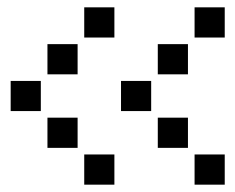

<svg xmlns="http://www.w3.org/2000/svg" viewBox="-20 -511 640 522"><path d="M210 -491Q209 -491 209 -491Q209 -491 209 -490V-410Q209 -409 209 -409Q209 -409 210 -409H290Q291 -409 291 -409Q291 -409 291 -410V-490Q291 -491 291 -491Q291 -491 290 -491ZM510 -491Q509 -491 509 -491Q509 -491 509 -490V-410Q509 -409 509 -409Q509 -409 510 -409H590Q591 -409 591 -409Q591 -409 591 -410V-490Q591 -491 591 -491Q591 -491 590 -491ZM110 -391Q109 -391 109 -391Q109 -391 109 -390V-310Q109 -309 109 -309Q109 -309 110 -309H190Q191 -309 191 -309Q191 -309 191 -310V-390Q191 -391 191 -391Q191 -391 190 -391ZM410 -391Q409 -391 409 -391Q409 -391 409 -390V-310Q409 -309 409 -309Q409 -309 410 -309H490Q491 -309 491 -309Q491 -309 491 -310V-390Q491 -391 491 -391Q491 -391 490 -391ZM10 -291Q9 -291 9 -291Q9 -291 9 -290V-210Q9 -209 9 -209Q9 -209 10 -209H90Q91 -209 91 -209Q91 -209 91 -210V-290Q91 -291 91 -291Q91 -291 90 -291ZM310 -291Q309 -291 309 -291Q309 -291 309 -290V-210Q309 -209 309 -209Q309 -209 310 -209H390Q391 -209 391 -209Q391 -209 391 -210V-290Q391 -291 391 -291Q391 -291 390 -291ZM110 -191Q109 -191 109 -191Q109 -191 109 -190V-110Q109 -109 109 -109Q109 -109 110 -109H190Q191 -109 191 -109Q191 -109 191 -110V-190Q191 -191 191 -191Q191 -191 190 -191ZM410 -191Q409 -191 409 -191Q409 -191 409 -190V-110Q409 -109 409 -109Q409 -109 410 -109H490Q491 -109 491 -109Q491 -109 491 -110V-190Q491 -191 491 -191Q491 -191 490 -191ZM210 -91Q209 -91 209 -91Q209 -91 209 -90V-10Q209 -9 209 -9Q209 -9 210 -9H290Q291 -9 291 -9Q291 -9 291 -10V-90Q291 -91 291 -91Q291 -91 290 -91ZM510 -91Q509 -91 509 -91Q509 -91 509 -90V-10Q509 -9 509 -9Q509 -9 510 -9H590Q591 -9 591 -9Q591 -9 591 -10V-90Q591 -91 591 -91Q591 -91 590 -91Z"/></svg>

Font: Doto Black ExtraBold
Style: Regular
Weight: 800
Monospace: yes
Version: Version 1.000